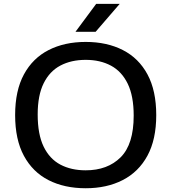

<svg xmlns="http://www.w3.org/2000/svg" viewBox="-20 -967 889 996"><path d="M424.5 9.5Q314 9.5 231.8 -32.5Q149.5 -74.5 104 -158.8Q58.5 -243 58.5 -370Q58.5 -497 104.2 -581.2Q150 -665.5 232.5 -707.5Q315 -749.5 424.5 -749.5Q535 -749.5 617.5 -707.2Q700 -665 745.2 -580.8Q790.5 -496.5 790.5 -370Q790.5 -243.5 744.8 -159.2Q699 -75 616.5 -32.8Q534 9.5 424.5 9.5ZM424.5 -83.5Q538 -83.5 605.8 -151Q673.5 -218.5 673.5 -367Q673.5 -469 642.5 -532.8Q611.5 -596.5 555.5 -626.5Q499.5 -656.5 424.5 -656.5Q349.5 -656.5 293.5 -627Q237.5 -597.5 206.5 -535Q175.5 -472.5 175.5 -373Q175.5 -270.5 206.2 -206.8Q237 -143 293 -113.2Q349 -83.5 424.5 -83.5ZM371.5 -802 479 -947H601L476 -802Z"/></svg>

Font: Encode Sans Expanded Expanded Medium
Style: Regular
Weight: 500
Width: 7
Designer: Multiple Designers
Foundry: Impallari Type
Version: Version 3.000; ttfautohint (v1.8.3) -l 8 -r 50 -G 200 -x 14 